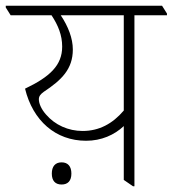

<svg xmlns="http://www.w3.org/2000/svg" viewBox="-46 -642 600 667"><path d="M253 -153C306 -153 351 -173 384 -204V-17L416 5H421V-589H534V-595L517 -622H-26V-616L-9 -589H133C156 -554 170 -520 170 -480C170 -415 127 -375 41 -334C68 -223 147 -153 253 -153ZM114 -244C98 -262 89 -282 89 -297C89 -308 95 -315 106 -323C168 -364 207 -402 207 -470C207 -509 191 -550 165 -589H384V-258C345 -212 298 -187 241 -187C191 -187 145 -208 114 -244ZM168 -1C190 -1 202 -14 202 -39C202 -64 190 -78 168 -78C146 -78 134 -64 134 -39C134 -14 146 -1 168 -1Z"/></svg>

Font: Noto Serif Devanagari SemiCondensed ExtraLight
Style: Regular
Weight: 200
Width: 4
Designer: Universal Thirst, Indian Type Foundry and the Monotype Design Team
Foundry: Monotype Imaging Inc.
Version: Version 2.004